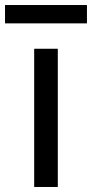

<svg xmlns="http://www.w3.org/2000/svg" viewBox="-39 -744 366 764"><path d="M97 -550H191V0H97ZM-19 -724H307V-651H-19Z"/></svg>

Font: Krub Medium
Style: Regular
Weight: 500
Designer: Ekaluck Peanpanawate
Foundry: Cadson Demak Co.,Ltd.
Version: Version 1.000; ttfautohint (v1.6)